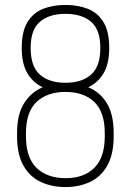

<svg xmlns="http://www.w3.org/2000/svg" viewBox="-20 -751 529 777"><path d="M245 6Q190 6 145.5 -14.5Q101 -35 75 -80.5Q49 -126 49 -200V-212Q49 -289 78 -334Q107 -379 153 -398Q115 -415 91.5 -453.5Q68 -492 68 -557Q68 -624 91.5 -662Q115 -700 155 -715.5Q195 -731 245 -731Q295 -731 335 -715.5Q375 -700 398.5 -662Q422 -624 422 -557Q422 -492 398.5 -453.5Q375 -415 337 -398Q384 -379 412 -334Q440 -289 440 -212V-200Q440 -126 414 -80.5Q388 -35 344 -14.5Q300 6 245 6ZM246 -30Q320 -30 362 -72Q404 -114 404 -200V-212Q404 -298 361.5 -338.5Q319 -379 245 -379Q171 -379 128 -338.5Q85 -298 85 -212V-200Q85 -113 128 -71.5Q171 -30 246 -30ZM245 -416Q311 -416 348.5 -449Q386 -482 386 -557Q386 -631 348.5 -663Q311 -695 245 -695Q179 -695 141.5 -663Q104 -631 104 -557Q104 -482 141.5 -449Q179 -416 245 -416Z"/></svg>

Font: Dosis ExtraLight ExtraLight
Style: Regular
Weight: 250
Version: Version 3.001; ttfautohint (v1.8.2)